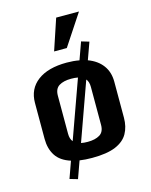

<svg xmlns="http://www.w3.org/2000/svg" viewBox="-131 -876 837 1064"><g transform="rotate(-15 288.0 -344.0)"><path d="M136.2 91.3 170.4 -4.4Q111.8 -22.9 86.2 -62.7Q60.5 -102.5 60.5 -158.7V-365.2Q60.5 -445.3 120.4 -490.5Q180.2 -535.6 288.1 -535.6Q326.7 -535.6 359.9 -529.3L395.5 -628.4L439.9 -615.2L404.8 -517.6Q458 -498 486.8 -459.2Q515.6 -420.4 515.6 -365.2V-158.7Q515.6 -106.9 494.1 -68.6Q472.7 -30.3 423.1 -9.5Q373.5 11.2 288.1 11.2Q249 11.2 216.8 6.3L181.6 104.5ZM193.4 -152.8Q193.4 -123 207.5 -106.4L327.1 -439.5Q310.5 -442.9 288.1 -442.9Q245.1 -442.9 219.2 -427Q193.4 -411.1 193.4 -371.1ZM288.1 -81.1Q330.6 -81.1 356.7 -96.9Q382.8 -112.8 382.8 -152.8V-371.1Q382.8 -400.4 368.7 -417L249.5 -84.5Q265.6 -81.1 288.1 -81.1ZM296.4 -791.5H427.2L309.6 -613.3H236.8Z"/></g></svg>

Font: Monda
Style: Bold
Weight: 700
Designer: Vernon Adams
Foundry: Vernon Adams
Version: Version 2.100; ttfautohint (v1.8.3)